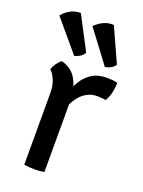

<svg xmlns="http://www.w3.org/2000/svg" viewBox="-141 -803 649 873"><g transform="rotate(20 183.0 -366.5)"><path d="M359.5 -494.5Q359.5 -474.5 354 -448.2Q348.5 -422 336 -402.5Q326.5 -404.5 316.5 -405.2Q306.5 -406 296.5 -406.5Q267 -406.5 245.2 -394.2Q223.5 -382 208.5 -362.5Q193.5 -343 183.2 -320.5Q173 -298 166.5 -277L152 -295.5Q153 -330 161.5 -366Q170 -402 188.2 -432.5Q206.5 -463 235.8 -481.5Q265 -500 308 -500Q320.5 -500 333 -498.8Q345.5 -497.5 359.5 -494.5ZM52 -448Q55.5 -461.5 66.2 -477Q77 -492.5 88.5 -500.5Q136.5 -489 159.8 -450.2Q183 -411.5 186.5 -353.5V0Q166 4 138 4Q109.5 4 89 0V-345Q89 -384.5 77.2 -410.2Q65.5 -436 52 -448ZM95 -736 179.5 -574.5Q173 -562 159.8 -553.5Q146.5 -545 133 -542.5L7 -692Q21 -710.5 43.8 -723.5Q66.5 -736.5 95 -736ZM254.5 -736.5 329.5 -571Q322.5 -559.5 308.8 -552Q295 -544.5 281.5 -542.5L165 -698Q180 -714.5 203.2 -726.2Q226.5 -738 254.5 -736.5Z"/></g></svg>

Font: Signika Negative Light
Style: Regular
Weight: 400
Version: Version 2.001